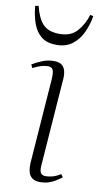

<svg xmlns="http://www.w3.org/2000/svg" viewBox="-91 -791 450 846"><g transform="rotate(10 133.5 -368.0)"><path d="M124 -441Q126 -469 121 -482Q116 -495 98 -495Q84 -495 68.5 -490.5Q53 -486 31 -475L24 -490Q49 -505 72 -513.5Q95 -522 120 -522Q145 -522 157 -511.5Q169 -501 172.5 -482.5Q176 -464 173 -440L145 -60Q143 -34 150 -25Q157 -16 171 -16Q186 -16 202.5 -20.5Q219 -25 238 -37L247 -24Q234 -14 219 -5Q204 4 187.5 9Q171 14 152 14Q129 14 116 4Q103 -6 99 -23.5Q95 -41 96 -61ZM118 -594Q75 -594 50 -614Q25 -634 12.5 -668.5Q0 -703 -4 -747L11 -750Q24 -696 48.5 -670Q73 -644 123 -644Q174 -644 201.5 -675.5Q229 -707 242 -750L256 -747Q250 -709 234 -674Q218 -639 189.5 -616.5Q161 -594 118 -594Z"/></g></svg>

Font: Literata 60pt ExtraLight
Style: Italic
Weight: 250
Italic angle: -2°
Designer: Latin by Veronika Burian and Jose Scaglione. Greek by Irene Vlachou. Cyrillic by Vera Evstafieva
Foundry: TypeTogether
Version: Version 3.103;gftools[0.9.29]